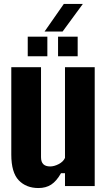

<svg xmlns="http://www.w3.org/2000/svg" viewBox="-20 -939 539 969"><path d="M174 10Q112 10 74.5 -29.2Q37 -68.5 37 -159V-600H187V-146Q187 -122 198.5 -110.5Q210 -99 233 -99Q253.5 -99 276.2 -110.8Q299 -122.5 308 -142V-600H458V0H308V-65H288Q265 -24.5 238.2 -7.2Q211.5 10 174 10ZM273 -655V-754H372V-655ZM120 -655V-754H219V-655ZM205 -780 302 -919H398L296 -780Z"/></svg>

Font: Big Shoulders Display Thin Black
Style: Regular
Weight: 900
Version: Version 2.002